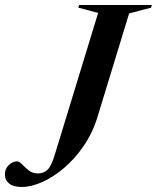

<svg xmlns="http://www.w3.org/2000/svg" viewBox="-76 -735 626 765"><path d="M312 -267.5Q292.5 -204.5 257.2 -153.2Q222 -102 179 -65.5Q136 -29 92 -9.5Q48 10 11.5 10Q-23 10 -39.8 -3.8Q-56.5 -17.5 -56.5 -39.5Q-56.5 -62.5 -41.2 -77.2Q-26 -92 -7.5 -92Q1 -92 12.2 -80Q23.5 -68 38.8 -56Q54 -44 74.5 -44Q98 -44 113.2 -58.5Q128.5 -73 142 -117.5L315 -683.5L236 -704.5L239 -715H529L526 -704.5L438.5 -681.5Z"/></svg>

Font: Newsreader Display Medium
Style: Italic
Weight: 500
Italic angle: -17°
Designer: Hugues Gentile
Foundry: Production Type
Version: Version 1.001